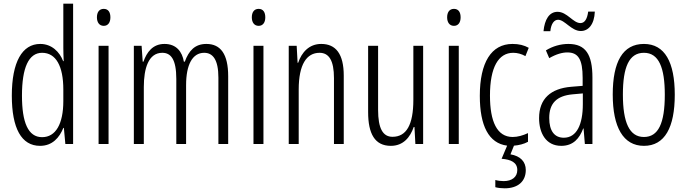

<svg xmlns="http://www.w3.org/2000/svg" viewBox="-20 -780 3719 1040"><path d="M197 10C264 10 302 -35 323 -87H326L334 0H376V-760H323V-520C323 -498 324 -476 325 -449H322C303 -499 260 -542 198 -542C100 -542 44 -444 44 -262C44 -85 96 10 197 10ZM208 -37C132 -37 99 -117 99 -262C99 -413 135 -494 208 -494C283 -494 323 -422 323 -295V-233C323 -109 282 -37 208 -37Z M542 -732C517 -732 505 -713 505 -686C505 -659 518 -640 542 -640C565 -640 578 -658 578 -686C578 -713 567 -732 542 -732ZM568 -532H514V0H568Z M1098 -542C1036 -542 1003 -506 981 -446H976C967 -499 936 -542 871 -542C807 -542 775 -497 757 -446H753L747 -532H705V0H759V-309C759 -409 784 -494 859 -494C905 -494 935 -460 935 -352V0H988V-319C988 -429 1022 -494 1086 -494C1133 -494 1163 -457 1163 -359V0H1216V-367C1216 -487 1175 -542 1098 -542Z M1381 -732C1356 -732 1344 -713 1344 -686C1344 -659 1357 -640 1381 -640C1404 -640 1417 -658 1417 -686C1417 -713 1406 -732 1381 -732ZM1407 -532H1353V0H1407Z M1720 -542C1654 -542 1614 -496 1595 -440H1592L1587 -532H1544V0H1598V-295C1598 -431 1641 -494 1711 -494C1762 -494 1789 -452 1789 -357V0H1842V-370C1842 -488 1799 -542 1720 -542Z M2272 -532H2219V-240C2219 -103 2181 -39 2106 -39C2054 -39 2028 -84 2028 -185V-532H1974V-173C1974 -56 2010 10 2097 10C2165 10 2202 -37 2221 -92H2225L2230 0H2272Z M2439 -732C2414 -732 2402 -713 2402 -686C2402 -659 2415 -640 2439 -640C2462 -640 2475 -658 2475 -686C2475 -713 2464 -732 2439 -732ZM2465 -532H2411V0H2465Z M2828 141C2828 96 2799 65 2745 56L2764 9C2790 7 2819 0 2840 -12V-59C2812 -46 2784 -38 2757 -38C2672 -38 2634 -122 2634 -262C2634 -416 2680 -494 2760 -494C2782 -494 2805 -488 2826 -476L2844 -521C2819 -535 2791 -542 2756 -542C2641 -542 2579 -441 2579 -261C2579 -99 2627 -4 2727 9L2697 80C2748 84 2782 100 2782 141C2782 179 2753 201 2708 201C2694 201 2677 199 2663 195V234C2677 238 2696 240 2714 240C2785 240 2828 203 2828 141Z M2924 -611H2961C2965 -652 2982 -673 3003 -673C3039 -673 3075 -612 3126 -612C3167 -612 3199 -647 3202 -717H3166C3161 -679 3148 -655 3124 -655C3084 -655 3052 -716 3000 -716C2955 -716 2930 -674 2924 -611ZM3059 -542C3017 -542 2974 -530 2937 -507L2955 -465C2993 -487 3026 -496 3053 -496C3112 -496 3136 -459 3136 -358V-315L3075 -310C2963 -301 2900 -245 2900 -140C2900 -61 2936 10 3020 10C3086 10 3119 -31 3139 -84H3141L3148 0H3189V-360C3189 -485 3152 -542 3059 -542ZM3081 -269 3137 -274V-216C3137 -106 3104 -34 3034 -34C2984 -34 2955 -70 2955 -141C2955 -220 2995 -261 3081 -269Z M3635 -267C3635 -443 3581 -542 3468 -542C3353 -542 3299 -445 3299 -268C3299 -91 3356 10 3468 10C3581 10 3635 -90 3635 -267ZM3354 -268C3354 -416 3387 -494 3468 -494C3549 -494 3581 -413 3581 -267C3581 -112 3546 -38 3468 -38C3389 -38 3354 -117 3354 -268Z"/></svg>

Font: Noto Sans Devanagari UI ExtraCondensed Light
Style: Regular
Weight: 300
Width: 2
Designer: Jelle Bosma - Monotype Design Team
Foundry: Monotype Imaging Inc.
Version: Version 2.004